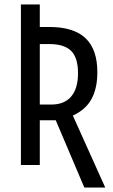

<svg xmlns="http://www.w3.org/2000/svg" viewBox="-20 -734 501 854"><path d="M228 -199H157V0H73V-714H157V-614H199Q308 -614 360.5 -564Q413 -514 413 -413Q413 -341 387 -293.5Q361 -246 304 -220L448 100H355ZM209 -269Q266 -269 296.5 -304.5Q327 -340 327 -409Q327 -477 296.5 -507.5Q266 -538 200 -538H157V-269Z"/></svg>

Font: Noto Sans UI Cond
Style: Regular
Weight: 400
Width: 3
Designer: Monotype Design Team
Foundry: Monotype Imaging Inc.
Version: Version 1.001